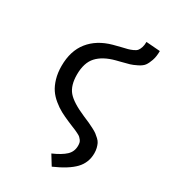

<svg xmlns="http://www.w3.org/2000/svg" viewBox="-193 -670 861 976"><g transform="rotate(30 237.5 -182.0)"><path d="M272 212.9 236.8 155.8Q287.1 133.8 311 111.1Q335 88.4 335 54.2Q335 44.4 333.3 36.6Q331.5 28.8 326.2 22.2Q320.8 15.6 316.7 11.5Q312.5 7.3 300.8 1.5Q289.1 -4.4 282.5 -7.3Q275.9 -10.3 258.3 -17.3Q240.7 -24.4 231 -28.8Q201.2 -41.5 179 -53.5Q156.7 -65.4 132.8 -85Q108.9 -104.5 93.8 -127Q78.6 -149.4 68.8 -182.6Q59.1 -215.8 59.1 -255.9Q59.1 -344.2 103.8 -400.1Q148.4 -456.1 231 -479Q248 -483.9 272.7 -489.7Q297.4 -495.6 308.8 -498.5Q320.3 -501.5 335.2 -508.1Q350.1 -514.6 356.4 -522.5Q362.8 -530.3 367.4 -543.9Q372.1 -557.6 372.1 -577.1L454.1 -570.8Q454.1 -538.6 445.8 -514.6Q437.5 -490.7 427.5 -477.3Q417.5 -463.9 394 -452.4Q370.6 -440.9 356.4 -436.8Q342.3 -432.6 309.1 -424.3Q292.5 -420.4 284.2 -418Q216.8 -400.4 182.9 -363.5Q148.9 -326.7 148.9 -256.8Q148.9 -193.4 177.7 -159.2Q206.5 -125 286.1 -90.8Q310.1 -80.6 322.3 -75.2Q334.5 -69.8 352.3 -60.5Q370.1 -51.3 378.9 -44.7Q387.7 -38.1 398.4 -28.1Q409.2 -18.1 414.1 -7.8Q418.9 2.4 422.4 16.1Q425.8 29.8 425.8 45.9Q425.8 100.6 389.2 139.2Q352.5 177.7 272 212.9Z"/></g></svg>

Font: Fira Sans Book
Style: Regular
Weight: 350
Designer: Carrois Corporate & Edenspiekermann AG
Foundry: Carrois Corporate GbR & Edenspiekermann AG
Version: Version 4.203;PS 004.203;hotconv 1.0.88;makeotf.lib2.5.64775